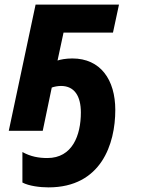

<svg xmlns="http://www.w3.org/2000/svg" viewBox="-20 -566 613 831"><path d="M190 245C418 245 479 57 479 -90C479 -221 415 -313 293 -313C265 -313 240 -308 229 -304L255 -425H469L495 -546H134L18 0H165L204 -187C214 -191 231 -194 244 -194C303 -194 330 -149 330 -79C330 20 293 118 185 118C148 118 113 112 77 92V224C105 239 153 245 190 245Z"/></svg>

Font: Noto Sans
Style: Bold Italic
Weight: 700
Italic angle: -12°
Designer: Monotype Design Team
Foundry: Monotype Imaging Inc.
Version: Version 2.013